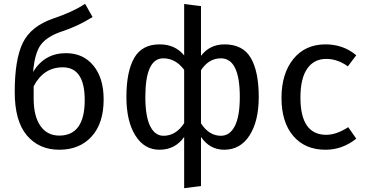

<svg xmlns="http://www.w3.org/2000/svg" viewBox="-20 -771 1913 1004"><path d="M325 -493Q415 -493 468.5 -428Q522 -363 522 -251Q522 -126 459 -57Q396 12 290 12Q184 12 120.5 -63Q57 -138 57 -290Q57 -461 99.5 -547.5Q142 -634 258 -674Q362 -709 425 -751L464 -682Q388 -634 302 -606Q228 -581 195 -539Q162 -497 153 -395Q213 -493 325 -493ZM290 -62Q423 -62 423 -248Q423 -419 308 -419Q208 -419 156 -320V-256Q156 -163 191.5 -112.5Q227 -62 290 -62Z M1154 -539Q1250 -539 1291.5 -468Q1333 -397 1333 -264Q1333 -138 1285 -63Q1237 12 1152 12Q1077 12 1031 -55V202L943 213V-55Q896 12 814 12Q734 12 687.5 -63Q641 -138 641 -264Q641 -396 681.5 -467.5Q722 -539 815 -539Q896 -539 943 -481V-750L1031 -739V-479Q1077 -539 1154 -539ZM835 -61Q900 -61 943 -127V-406Q898 -466 834 -466Q740 -466 740 -264Q740 -163 765 -112Q790 -61 835 -61ZM1135 -61Q1182 -61 1208 -112Q1234 -163 1234 -264Q1234 -466 1135 -466Q1072 -466 1031 -404V-126Q1073 -61 1135 -61Z M1682 -539Q1775 -539 1843 -482L1799 -424Q1745 -463 1686 -463Q1622 -463 1586.5 -412Q1551 -361 1551 -261Q1551 -66 1686 -66Q1739 -66 1801 -106L1843 -46Q1771 12 1682 12Q1575 12 1513.5 -60Q1452 -132 1452 -259Q1452 -386 1514 -462.5Q1576 -539 1682 -539Z"/></svg>

Font: Fira Sans
Style: Regular
Weight: 400
Designer: Carrois Corporate & Edenspiekermann AG
Foundry: Carrois Corporate GbR & Edenspiekermann AG
Version: Version 4.106;PS 004.106;hotconv 1.0.70;makeotf.lib2.5.58329